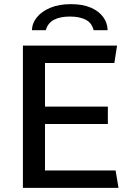

<svg xmlns="http://www.w3.org/2000/svg" viewBox="-20 -906 635 926"><path d="M90.5 0V-686H544.5L531.5 -602H197V-392H500.2V-308H197V-84H537.5L551.5 0ZM134 -760.5Q135 -795 158.5 -823.4Q182 -851.8 223.6 -868.9Q265.2 -886 321.8 -886Q379.8 -886 418.6 -868.9Q457.5 -851.8 478 -823.4Q498.5 -795 499 -760.5H431.5Q422.8 -796 393.1 -811.1Q363.5 -826.2 317 -826.2Q271.2 -826.2 241.2 -811.1Q211.2 -796 200.8 -760.5Z"/></svg>

Font: Chivo Medium
Style: Regular
Weight: 500
Designer: Hector Gatti
Foundry: Omnibus-Type
Version: Version 2.002